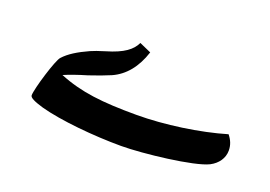

<svg xmlns="http://www.w3.org/2000/svg" viewBox="-62 -645 933 663"><g transform="rotate(20 404.0 -313.5)"><path d="M418 -135C497 -135 680 -156 729 -181C756 -195 773 -219 773 -247C773 -267 766 -284 753 -300C659 -272 533 -254 431 -254C304 -254 225 -263 144 -296C165 -305 193 -315 227 -325C257 -335 284 -345 305 -354C350 -374 383 -414 402 -473L359 -492C346 -464 318 -442 256 -424C233 -417 216 -411 205 -406C165 -388 136 -370 117 -349C104 -337 68 -218 68 -194C68 -185 85 -177 119 -167C192 -147 316 -135 418 -135Z"/></g></svg>

Font: Noto Naskh Arabic UI
Style: Bold
Weight: 700
Designer: Monotype Design Team, David Williams, Mohamad Dakak and Nizar Qandah
Foundry: Monotype Imaging Inc.
Version: Version 2.016